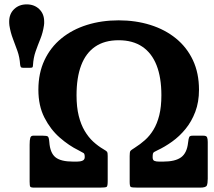

<svg xmlns="http://www.w3.org/2000/svg" viewBox="-20 -858 980 878"><path d="M181 -741.5Q182 -747 182 -751Q182 -755 182 -759.5Q182 -794.5 159.5 -816.2Q137 -838 102 -838Q67.3 -838 44.6 -816.2Q22 -794.5 22 -759.5Q22 -755 22.2 -751Q22.5 -747 23 -741.5Q28.2 -709 39 -681Q49.8 -653 59.8 -624.7Q69.8 -596.5 72 -563.2Q72.8 -556.2 74.9 -552.1Q77 -548 85.3 -548H117.3Q125.8 -548 128.1 -549.9Q130.5 -551.7 130.8 -559.7Q132.8 -594.2 142.9 -622.9Q153 -651.5 164.5 -679.9Q176 -708.2 181 -741.5ZM861 -237.5Q848.5 -237.5 845.4 -231.6Q842.3 -225.8 840 -205.5Q835 -158.5 808.3 -138.8Q781.5 -119 726 -119H707.8Q693.8 -119 685.9 -122.4Q678 -125.8 678 -139Q678 -150 679.3 -155.1Q680.5 -160.3 685.1 -163Q689.8 -165.8 699.5 -170.5Q733.5 -186.3 767.1 -210.4Q800.8 -234.5 828.5 -268.4Q856.3 -302.3 873.1 -346.9Q890 -391.5 890 -447.5Q890 -523.5 862.3 -582.6Q834.5 -641.8 784.5 -682.4Q734.5 -723 667.5 -744Q600.5 -765 522.5 -765Q444.5 -765 377.5 -744Q310.5 -723 260.8 -682.4Q211 -641.8 183.3 -582.6Q155.5 -523.5 155.5 -447.5Q155.5 -374.5 183.1 -320.3Q210.8 -266 253 -229Q295.3 -192 339.5 -170.5Q357.3 -161.3 362.4 -157.9Q367.5 -154.5 367.5 -139.5Q367.5 -127.8 357.5 -123.4Q347.5 -119 332.5 -119H314.5Q258 -119 233.5 -138.9Q209 -158.8 205.5 -208.5Q203.8 -230.3 198.6 -233.9Q193.5 -237.5 176.5 -237.5H131.5Q121.5 -237.5 118.5 -227.8Q115.5 -218 115.5 -196V-27.5Q115.5 -8.8 118.3 -4.4Q121 0 137 0H436.5Q463.5 0 468 -3.8Q472.5 -7.5 472.5 -30V-144.5Q472.5 -159.5 470 -163.4Q467.5 -167.3 452.5 -176Q428.5 -190 406.5 -210.1Q384.5 -230.3 367.3 -259.3Q350 -288.3 340 -328.4Q330 -368.5 330 -422.5Q330 -503.5 351.3 -559.5Q372.5 -615.5 415.3 -644.7Q458 -674 522.5 -674Q587 -674 630.5 -644.7Q674 -615.5 696 -559.5Q718 -503.5 718 -422.5Q718 -369.5 708.3 -330.8Q698.5 -292 681.6 -264.4Q664.8 -236.8 642.8 -217.3Q620.8 -197.8 596.5 -182.5Q579 -171.8 576 -167.1Q573 -162.5 573 -144.5V-26Q573 -6.5 577.8 -3.2Q582.5 0 611.5 0H895Q921.5 0 925.8 -9.8Q930 -19.5 930 -40.5V-208.5Q930 -223 926.8 -230.3Q923.5 -237.5 910.5 -237.5Z"/></svg>

Font: Besley
Style: Regular
Weight: 400
Designer: Owen Earl
Foundry: indestructible type*
Version: Version 4.000